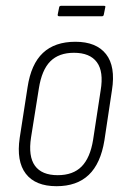

<svg xmlns="http://www.w3.org/2000/svg" viewBox="-20 -634 437 662"><path d="M175 8Q102 8 69 -35Q36 -78 48 -159L75 -333Q87 -413 128 -451.5Q169 -490 240 -490Q312 -490 345.5 -447.5Q379 -405 366 -323L340 -150Q327 -70 286 -31Q245 8 175 8ZM179 -30Q232 -30 261.5 -60Q291 -90 301 -152L327 -322Q338 -387 314 -419.5Q290 -452 235 -452Q183 -452 153.5 -422.5Q124 -393 114 -329L87 -160Q77 -95 100.5 -62.5Q124 -30 179 -30ZM184 -578Q178 -578 179 -584L184 -609Q185 -614 191 -614H338Q345 -614 343 -609L338 -584Q337 -578 332 -578Z"/></svg>

Font: Sofia Sans Condensed ExtraLight
Style: Italic
Weight: 250
Italic angle: -9°
Version: Version 4.100